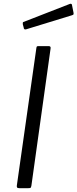

<svg xmlns="http://www.w3.org/2000/svg" viewBox="-20 -983 404 1003"><path d="M235 -742Q247 -742 244 -728L144 -13Q142 -4 140 -2Q138 0 128 0H81Q72 0 69.5 -3.5Q67 -7 68 -14L170 -732Q171 -739 173 -740.5Q175 -742 180 -742ZM356 -957 364 -917Q365 -912 364 -908.5Q363 -905 355 -903L117 -830Q111 -828 107.5 -830.5Q104 -833 104 -838L99 -857Q98 -867 102 -868L346 -963Q349 -964 352.5 -962.5Q356 -961 356 -957Z"/></svg>

Font: Libre Franklin Thin Light
Style: Italic
Weight: 300
Italic angle: -8°
Version: Version 3.000